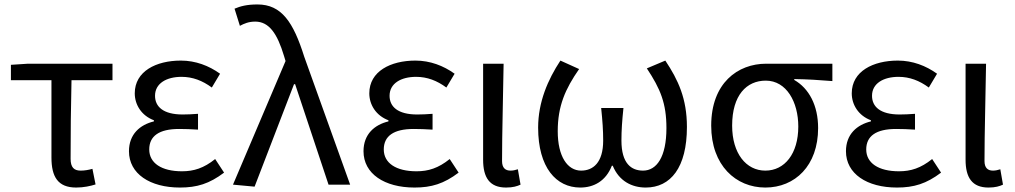

<svg xmlns="http://www.w3.org/2000/svg" viewBox="-20 -829 4555 862"><path d="M322 13C356 13 387 6 409 -1L395 -71C377 -66 360 -63 342 -63C312 -63 297 -78 297 -116C297 -226 298 -346 301 -469H485V-543H106L29 -538V-469H211V-122C211 -35 240 13 322 13Z M788 13C864 13 920 -4 986 -54L946 -115C895 -74 850 -60 797 -60C705 -60 650 -97 650 -158C650 -218 694 -250 784 -250C811 -250 837 -249 869 -247V-318C842 -316 822 -315 800 -315C713 -315 676 -350 676 -399C676 -455 728 -484 795 -484C845 -484 889 -467 931 -436L968 -498C918 -534 858 -557 792 -557C681 -557 585 -509 585 -410C585 -359 615 -310 671 -289V-284C609 -269 559 -227 559 -150C559 -49 653 13 788 13Z M1123 9 1300 -451H1305L1455 0H1552L1346 -574C1297 -730 1244 -809 1136 -809C1088 -809 1059 -801 1033 -790L1057 -713C1076 -723 1096 -732 1126 -732C1188 -732 1225 -678 1255 -578L1262 -555L1026 0Z M1841 13C1917 13 1973 -4 2039 -54L1999 -115C1948 -74 1903 -60 1850 -60C1758 -60 1703 -97 1703 -158C1703 -218 1747 -250 1837 -250C1864 -250 1890 -249 1922 -247V-318C1895 -316 1875 -315 1853 -315C1766 -315 1729 -350 1729 -399C1729 -455 1781 -484 1848 -484C1898 -484 1942 -467 1984 -436L2021 -498C1971 -534 1911 -557 1845 -557C1734 -557 1638 -509 1638 -410C1638 -359 1668 -310 1724 -289V-284C1662 -269 1612 -227 1612 -150C1612 -49 1706 13 1841 13Z M2252 13C2283 13 2302 7 2317 0L2305 -69C2293 -65 2282 -63 2272 -63C2249 -63 2234 -75 2234 -106C2234 -237 2239 -396 2241 -543H2149V-112C2149 -32 2178 13 2252 13Z M2585 13C2646 13 2700 -16 2727 -85H2731C2759 -16 2817 13 2879 13C2991 13 3064 -77 3064 -259C3064 -386 3025 -470 2967 -557L2884 -522C2945 -430 2972 -365 2972 -254C2972 -124 2928 -63 2867 -63C2815 -63 2770 -94 2770 -198C2770 -244 2773 -286 2779 -344H2679C2685 -286 2688 -244 2688 -198C2688 -98 2642 -63 2589 -63C2528 -63 2484 -126 2484 -240C2484 -353 2518 -430 2580 -519L2496 -557C2440 -472 2396 -371 2396 -256C2396 -77 2477 13 2585 13Z M3416 13C3549 13 3653 -85 3653 -254C3653 -356 3612 -432 3546 -470V-474C3606 -473 3656 -470 3717 -465V-543H3420C3292 -543 3173 -456 3173 -265C3173 -86 3284 13 3416 13ZM3416 -63C3330 -63 3267 -140 3267 -265C3267 -402 3332 -467 3418 -467C3511 -467 3564 -371 3564 -261C3564 -139 3503 -63 3416 -63Z M4007 13C4083 13 4139 -4 4205 -54L4165 -115C4114 -74 4069 -60 4016 -60C3924 -60 3869 -97 3869 -158C3869 -218 3913 -250 4003 -250C4030 -250 4056 -249 4088 -247V-318C4061 -316 4041 -315 4019 -315C3932 -315 3895 -350 3895 -399C3895 -455 3947 -484 4014 -484C4064 -484 4108 -467 4150 -436L4187 -498C4137 -534 4077 -557 4011 -557C3900 -557 3804 -509 3804 -410C3804 -359 3834 -310 3890 -289V-284C3828 -269 3778 -227 3778 -150C3778 -49 3872 13 4007 13Z M4418 13C4449 13 4468 7 4483 0L4471 -69C4459 -65 4448 -63 4438 -63C4415 -63 4400 -75 4400 -106C4400 -237 4405 -396 4407 -543H4315V-112C4315 -32 4344 13 4418 13Z"/></svg>

Font: Noto Sans CJK HK
Style: Regular
Weight: 400
Designer: Ryoko NISHIZUKA 西塚涼子 (kana, bopomofo & ideographs); Paul D. Hunt (Latin, Greek & Cyrillic); Sandoll Communications 산돌커뮤니
Foundry: Adobe
Version: Version 2.004;hotconv 1.0.118;makeotfexe 2.5.65603